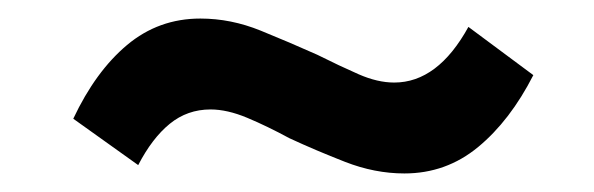

<svg xmlns="http://www.w3.org/2000/svg" viewBox="-20 -391 640 207"><path d="M416 -204Q384 -204 352 -216.5Q320 -229 292 -242Q268 -255 246.5 -264Q225 -273 207 -273Q182 -273 163 -257.5Q144 -242 129 -213L59 -263Q83 -314 117 -342.5Q151 -371 196 -371Q229 -371 261 -358Q293 -345 322 -332Q346 -320 366.5 -311Q387 -302 405 -302Q452 -302 485 -362L555 -310Q530 -261 495.5 -232.5Q461 -204 416 -204Z"/></svg>

Font: Nunito Sans ExtraBold
Style: Italic
Weight: 800
Italic angle: -9°
Designer: Vernon Adams
Foundry: Vernon Adams
Version: Version 3.006; ttfautohint (v1.8.3)